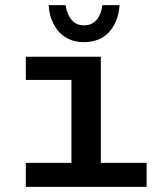

<svg xmlns="http://www.w3.org/2000/svg" viewBox="-20 -732 640 752"><path d="M309.1 -566.9Q275.4 -566.9 248.8 -579.3Q222.2 -591.8 206.1 -612.8Q189.9 -633.8 180.9 -658.9Q171.9 -684.1 170.9 -711.9H236.8Q241.7 -677.2 259.8 -655Q277.8 -632.8 309.1 -632.8Q340.8 -632.8 358.9 -655Q377 -677.2 380.9 -711.9H448.2Q446.8 -684.1 438 -658.9Q429.2 -633.8 412.8 -612.8Q396.5 -591.8 369.9 -579.3Q343.3 -566.9 309.1 -566.9ZM81.1 0V-94.2H259.8V-418.9H81.1V-509.8H375V-94.2H554.2V0Z"/></svg>

Font: Office Code Pro Medium
Style: Regular
Weight: 500
Designer: Nathan Rutzky & Paul D. Hunt
Foundry: Adobe Systems Incorporated
Version: Version 1.004;PS 001.004;hotconv 1.0.70;makeotf.lib2.5.58329